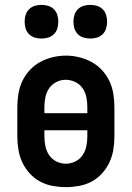

<svg xmlns="http://www.w3.org/2000/svg" viewBox="-20 -759 540 787"><path d="M250 8Q223 8 195.5 3Q168 -2 144 -15Q120 -28 101.5 -48.5Q83 -69 71.5 -93.5Q60 -118 55.5 -145.5Q51 -173 51 -200V-320Q51 -347 55.5 -374.5Q60 -402 71.5 -426.5Q83 -451 102 -471.5Q121 -492 145 -505Q169 -518 196 -524.5Q223 -531 250 -531Q277 -531 304 -524.5Q331 -518 355 -505Q379 -492 398 -471.5Q417 -451 428.5 -426.5Q440 -402 444.5 -374.5Q449 -347 449 -320V-200Q449 -173 444.5 -145.5Q440 -118 428.5 -93.5Q417 -69 398.5 -48.5Q380 -28 356 -15Q332 -2 304.5 3Q277 8 250 8ZM162 -295H338V-320Q338 -340 334 -360.5Q330 -381 318.5 -397.5Q307 -414 288 -423Q269 -432 249 -432Q229 -432 210.5 -422.5Q192 -413 181 -396.5Q170 -380 166 -360Q162 -340 162 -320ZM250 -88Q270 -88 288.5 -97Q307 -106 318.5 -123Q330 -140 334 -160Q338 -180 338 -200V-225H162V-200Q162 -180 166 -160Q170 -140 181.5 -123Q193 -106 211.5 -97Q230 -88 250 -88ZM350 -601Q336 -601 322.5 -605Q309 -609 299 -619Q289 -629 285 -642.5Q281 -656 281 -670Q281 -684 285 -697.5Q289 -711 299 -721Q309 -731 322.5 -735Q336 -739 350 -739Q364 -739 377.5 -735Q391 -731 401 -721Q411 -711 415 -697.5Q419 -684 419 -670Q419 -656 415 -642.5Q411 -629 401 -619Q391 -609 377.5 -605Q364 -601 350 -601ZM150 -601Q136 -601 122.5 -605Q109 -609 99 -619Q89 -629 85 -642.5Q81 -656 81 -670Q81 -684 85 -697.5Q89 -711 99 -721Q109 -731 122.5 -735Q136 -739 150 -739Q164 -739 177.5 -735Q191 -731 201 -721Q211 -711 215 -697.5Q219 -684 219 -670Q219 -656 215 -642.5Q211 -629 201 -619Q191 -609 177.5 -605Q164 -601 150 -601Z"/></svg>

Font: Iosevka SS08 Regular
Style: Bold
Weight: 700
Monospace: yes
Designer: Belleve Invis
Foundry: Belleve Invis
Version: Version 16.3.4; ttfautohint (v1.8.4)